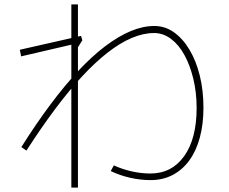

<svg xmlns="http://www.w3.org/2000/svg" viewBox="-20 -801 1040 872"><path d="M664 17Q618 17 571.5 6.5Q525 -4 483 -24L497 -50Q536 -32 579 -22.5Q622 -13 663 -13Q760 -13 816.5 -92Q873 -171 873 -311Q873 -381 858 -443Q843 -505 817.5 -551.5Q792 -598 756.5 -624.5Q721 -651 680 -651Q631 -651 578 -628.5Q525 -606 468 -561.5Q411 -517 351 -452Q291 -387 228 -302.5Q165 -218 100 -117L77 -133Q143 -238 208 -325Q273 -412 335 -478.5Q397 -545 457 -590.5Q517 -636 573 -659.5Q629 -683 681 -683Q730 -683 770.5 -654Q811 -625 841 -574.5Q871 -524 887.5 -457Q904 -390 904 -312Q904 -237 887.5 -176Q871 -115 839.5 -72Q808 -29 763.5 -6Q719 17 664 17ZM304 51V-781H334V51ZM76 -545 70 -575 348 -638 354 -618 328 -577 321 -602Z"/></svg>

Font: Murecho Thin ExtraLight
Style: Regular
Weight: 250
Version: Version 1.010